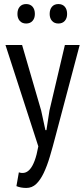

<svg xmlns="http://www.w3.org/2000/svg" viewBox="-20 -722 416 947"><path d="M183 -177 204 -80H209L224 -177L300 -500H373L254 -51Q240 3 226 50Q212 97 195.5 131.5Q179 166 158.5 185.5Q138 205 110 205Q82 205 61 196L73 128Q87 133 101 130Q115 127 127.5 113Q140 99 150.5 71.5Q161 44 169 0L7 -500H89ZM66 -653Q66 -676 77.5 -689Q89 -702 109 -702Q129 -702 140.5 -689Q152 -676 152 -653Q152 -632 140.5 -619Q129 -606 109 -606Q89 -606 77.5 -619Q66 -632 66 -653ZM225 -653Q225 -676 236.5 -689Q248 -702 268 -702Q288 -702 299.5 -689Q311 -676 311 -653Q311 -632 299.5 -619Q288 -606 268 -606Q248 -606 236.5 -619Q225 -632 225 -653Z"/></svg>

Font: PT Sans Narrow
Style: Regular
Weight: 400
Width: 3
Designer: A.Korolkova, O.Umpeleva, V.Yefimov
Foundry: ParaType Ltd
Version: Version 2.003W OFL